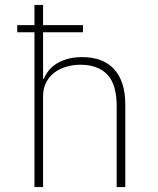

<svg xmlns="http://www.w3.org/2000/svg" viewBox="-20 -760 640 780"><path d="M120 0V-629H50V-658H120V-740H155V-658H317V-629H155V-440H158Q165 -457 177.5 -473Q190 -489 209 -501Q228 -513 254 -520.5Q280 -528 314 -528Q399 -528 444 -478.5Q489 -429 489 -335V0H454V-329Q454 -417 416 -457Q378 -497 306 -497Q277 -497 249.5 -489Q222 -481 201 -465Q180 -449 167.5 -425Q155 -401 155 -369V0Z"/></svg>

Font: IBM Plex Mono ExtraLight
Style: Regular
Weight: 200
Monospace: yes
Designer: Mike Abbink, Paul van der Laan, Pieter van Rosmalen
Foundry: Bold Monday
Version: Version 2.3